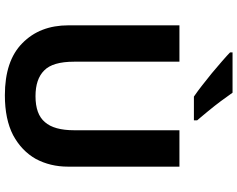

<svg xmlns="http://www.w3.org/2000/svg" viewBox="-114 -860 984 796"><g transform="rotate(90 378.0 -462.0)"><path d="M670.9 -252Q670.9 -178.2 638.7 -118.2Q605.5 -59.6 540.5 -24.4Q474.6 9.8 375 9.8Q231.9 9.8 159.2 -62.5Q85 -134.8 85 -253.9V-713.9H235.8V-276.9Q235.8 -188.5 272 -153.3Q307.6 -117.2 378.9 -117.2Q453.6 -117.2 486.3 -156.2Q520 -194.3 520 -277.8V-713.9H670.9ZM364.3 -934.1Q384.8 -904.8 399.9 -884.8Q417 -861.8 441.9 -831.5Q447.8 -824.7 460.4 -809.3Q473.1 -793.9 479 -787.1V-773.9H380.4Q355 -791.5 335.9 -806.6Q311.5 -825.2 283.7 -848.1Q258.3 -869.6 234.4 -890.1Q208 -913.1 197.3 -923.8V-934.1Z"/></g></svg>

Font: Droid Sans Thai
Style: Bold
Weight: 700
Designer: Steve Matteson
Foundry: Ascender Corporation
Version: Version 1.00